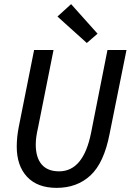

<svg xmlns="http://www.w3.org/2000/svg" viewBox="-20 -897 640 929"><path d="M254 12Q161 12 111 -41.5Q61 -95 61 -188Q61 -234 71 -284L145 -655H239L164 -279Q153 -232 153 -198Q153 -135 181.5 -101.5Q210 -68 266 -68Q384 -68 421 -256L500 -655H592L510 -248Q483 -109 418 -48.5Q353 12 254 12ZM400 -689 258 -817 324 -877 452 -734Z"/></svg>

Font: TypoPRO Source Code Pro
Style: Italic
Weight: 500
Italic angle: -11°
Monospace: yes
Designer: Paul D. Hunt, Teo Tuominen
Foundry: Adobe Systems Incorporated
Version: Version 1.030;PS 1.0;hotconv 1.0.84;makeotf.lib2.5.63406